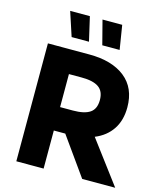

<svg xmlns="http://www.w3.org/2000/svg" viewBox="-131 -1007 922 1101"><g transform="rotate(15 329.5 -456.5)"><path d="M72 -700H318Q453 -700 530 -639Q607 -578 607 -463Q607 -386 571.5 -332.5Q536 -279 470 -252L659 0H463L302 -226H234V0H72ZM444 -463Q444 -515 411 -538Q378 -561 310 -561H234V-365H310Q378 -365 411 -387.5Q444 -410 444 -463ZM339 -913H456L479 -770H376ZM147 -913H264L297 -770H194Z"/></g></svg>

Font: Chess Sans
Style: Bold
Weight: 700
Designer: Wolf Bōese
Foundry: Wolf Bōese
Version: Version 7.223